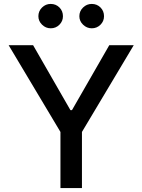

<svg xmlns="http://www.w3.org/2000/svg" viewBox="-20 -957 725 977"><path d="M23.9 -727.1H148.4L338.4 -396.5H346.2L536.1 -727.1H660.6L397 -285.6V0H287.6V-285.6ZM237.8 -813Q212.9 -813 194.1 -831.3Q175.3 -849.6 175.3 -874.5Q175.3 -900.4 193.8 -918.7Q212.4 -937 237.8 -937Q264.6 -937 282.5 -918.9Q300.3 -900.9 300.3 -874.5Q300.3 -849.1 282.2 -831.1Q264.2 -813 237.8 -813ZM446.8 -813Q421.9 -813 402.8 -831.3Q383.8 -849.6 383.8 -874.5Q383.8 -900.4 402.6 -918.7Q421.4 -937 446.8 -937Q473.6 -937 491.5 -918.9Q509.3 -900.9 509.3 -874.5Q509.3 -849.1 491.2 -831.1Q473.1 -813 446.8 -813Z"/></svg>

Font: Karasuma Gothic
Style: Regular
Weight: 500
Designer: Rasmus Andersson / Ryoko Nishizuka
Foundry: Genbu
Version: Version 1.00